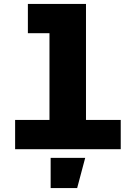

<svg xmlns="http://www.w3.org/2000/svg" viewBox="-20 -760 690 978"><path d="M232 0V-740H418V0ZM57 0V-149H595V0ZM122 -591V-740H325V-591ZM238 198V44H414L373 198Z"/></svg>

Font: Azeret Mono Thin ExtraBold
Style: Regular
Weight: 800
Version: Version 1.002